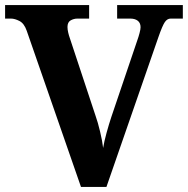

<svg xmlns="http://www.w3.org/2000/svg" viewBox="-20 -734 738 754"><path d="M85 -613Q75 -642 56.5 -651.5Q38 -661 23 -661H0V-714H330V-661H284Q270 -661 257.5 -654Q245 -647 245 -628Q245 -618 248 -605.5Q251 -593 254 -585L356 -277Q364 -255 373 -217.5Q382 -180 385 -153Q389 -178 398.5 -212.5Q408 -247 417 -274L520 -578Q524 -589 528 -604Q532 -619 532 -627Q532 -644 521 -652.5Q510 -661 492 -661H440V-714H698V-661H650Q637 -661 627.5 -647.5Q618 -634 602 -588L398 0H298Z"/></svg>

Font: Noto Serif Toto
Style: Bold
Weight: 700
Designer: Monotype Design Team
Foundry: Monotype Imaging Inc.
Version: Version 2.001; ttfautohint (v1.8.4.7-5d5b)